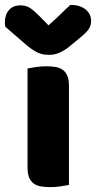

<svg xmlns="http://www.w3.org/2000/svg" viewBox="-57 -760 394 788"><path d="M226 -1Q215 1 193.5 4.5Q172 8 150 8Q128 8 110.5 5Q93 2 81 -7Q69 -16 62.5 -31.5Q56 -47 56 -72V-479Q67 -481 88.5 -484.5Q110 -488 132 -488Q154 -488 171.5 -485Q189 -482 201 -473Q213 -464 219.5 -448.5Q226 -433 226 -408ZM142 -656Q175 -685 194 -704Q213 -723 232 -740Q271 -740 294 -721.5Q317 -703 317 -674Q317 -654 306 -639Q295 -624 269 -603L224 -566Q206 -552 186.5 -543.5Q167 -535 145 -535Q131 -535 120 -537Q109 -539 97 -544.5Q85 -550 71 -560Q57 -570 39 -586L-35 -650Q-36 -655 -36.5 -659Q-37 -663 -37 -668Q-37 -699 -20.5 -718.5Q-4 -738 27 -738Q50 -738 66 -727.5Q82 -717 108 -691Z"/></svg>

Font: Baloo Paaji
Style: Regular
Weight: 400
Designer: Shuchita Grover and Ek Type
Foundry: Ek Type
Version: Version 1.007;PS 1.000;hotconv 1.0.88;makeotf.lib2.5.647800